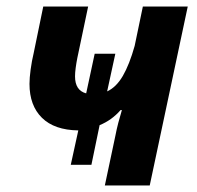

<svg xmlns="http://www.w3.org/2000/svg" viewBox="-20 -566 601 586"><path d="M332 -151Q336 -172 341 -191Q346 -210 352 -230H348Q321 -199 284 -184L259 -63H196L219 -168Q146 -169 108 -206.5Q70 -244 70 -310Q70 -328 73.5 -354Q77 -380 83 -405L112 -546H249L216 -389Q213 -374 211 -359Q209 -344 209 -333Q209 -290 243 -281L269 -402H332L307 -287Q335 -300 355 -334.5Q375 -369 391 -426L416 -546H553L437 0H300Z"/></svg>

Font: Noto Sans SemiCondensed
Style: Bold Italic
Weight: 700
Width: 4
Italic angle: -12°
Designer: Monotype Design Team
Foundry: Monotype Imaging Inc.
Version: Version 2.013; ttfautohint (v1.8.4.7-5d5b)